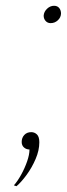

<svg xmlns="http://www.w3.org/2000/svg" viewBox="-20 -503 231 664"><path d="M37 141 28 138Q40.5 124 53 101.5Q65.5 79 73.8 55.2Q82 31.5 82 14Q71 14 63 7Q55 0 55 -12Q55 -26.5 64 -36.2Q73 -46 88 -46Q99.5 -46 107.8 -38Q116 -30 116 -11Q116 17 103.2 46.8Q90.5 76.5 72 101.8Q53.5 127 37 141ZM155 -423Q144.5 -423 137.8 -430.5Q131 -438 131 -449Q132 -462.5 142.8 -472.8Q153.5 -483 167 -483Q178.5 -483 184.8 -475.2Q191 -467.5 191 -456Q190.5 -442.5 180 -432.8Q169.5 -423 155 -423Z"/></svg>

Font: Overpass Thin
Style: Italic
Weight: 250
Italic angle: -10°
Designer: Delve Withrington, Dave Bailey, Thomas Jockin
Foundry: Delve Fonts LLC
Version: Version 4.000